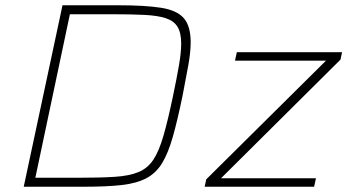

<svg xmlns="http://www.w3.org/2000/svg" viewBox="-20 -708 1327 728"><path d="M70 0 217 -688H429Q531 -688 591 -678.5Q651 -669 677 -639Q703 -609 703 -548Q703 -511 694 -460.5Q685 -410 672 -344Q653 -252 635.5 -190Q618 -128 595 -90Q572 -52 535.5 -32.5Q499 -13 442.5 -6.5Q386 0 301 0ZM114 -34H275Q359 -34 414.5 -37.5Q470 -41 505 -55.5Q540 -70 561.5 -102.5Q583 -135 600 -194Q617 -253 636 -344Q650 -411 658.5 -460Q667 -509 667 -543Q667 -584 653 -606.5Q639 -629 608.5 -639Q578 -649 528 -651.5Q478 -654 406 -654H245ZM756 0 762 -28 1216 -478H871L878 -510H1277L1271 -482L818 -32H1178L1171 0Z"/></svg>

Font: Saira SemiExpanded Thin
Style: Italic
Weight: 250
Width: 6
Italic angle: -12°
Designer: Hector Gatti with collaboration of the Omnibus-Type team
Foundry: Omnibus-Type
Version: Version 1.101